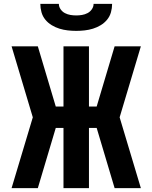

<svg xmlns="http://www.w3.org/2000/svg" viewBox="-20 -975 790 995"><path d="M176 0H40L150 -367L40 -735H176L269 -423H309V-735H441V-423H481L574 -735H710L600 -367L710 0H574L481 -312H441V0H309V-312H269ZM375 -815Q353 -815 331 -817.5Q309 -820 288 -826.5Q267 -833 248 -844.5Q229 -856 215 -873Q201 -890 195 -911.5Q189 -933 189 -955H285Q285 -940 294 -927Q303 -914 316.5 -907Q330 -900 345 -897.5Q360 -895 375 -895Q390 -895 405 -897.5Q420 -900 433.5 -907Q447 -914 456 -927Q465 -940 465 -955H561Q561 -933 555 -911.5Q549 -890 535 -873Q521 -856 502 -844.5Q483 -833 462 -826.5Q441 -820 419 -817.5Q397 -815 375 -815Z"/></svg>

Font: Iosevka Aile Extrabold
Style: Regular
Weight: 800
Designer: Belleve Invis
Foundry: Belleve Invis
Version: Version 27.3.5; ttfautohint (v1.8.4)